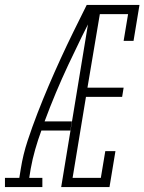

<svg xmlns="http://www.w3.org/2000/svg" viewBox="-63 -755 583 775"><path d="M-43 0V-37H15L21 -74Q30 -131 48.5 -187Q67 -243 88.5 -298.5Q110 -354 133.5 -409Q157 -464 182 -518.5Q207 -573 233.5 -627Q260 -681 287 -735H305L304 -727L323 -718Q266 -607 213 -494Q160 -381 117 -265H227L221 -228H104Q90 -190 79 -151.5Q68 -113 61 -74L55 -37H108V0ZM184 0 305 -735H500L476 -590H436L454 -698H340L290 -401H436L430 -364H284L230 -37H344L362 -145H403L379 0Z"/></svg>

Font: Iosevka Curly Slab XLtObl
Style: Regular
Weight: 200
Italic angle: -9°
Monospace: yes
Designer: Belleve Invis
Foundry: Belleve Invis
Version: Version 11.1.0; ttfautohint (v1.8.3)